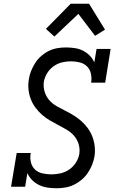

<svg xmlns="http://www.w3.org/2000/svg" viewBox="-20 -996 640 1024"><path d="M282 8Q257 8 233.5 4.5Q210 1 189 -9Q168 -19 151.5 -35.5Q135 -52 126 -73L114 0H39L69 -180H144Q139 -155 144.5 -131.5Q150 -108 166 -92.5Q182 -77 206 -71.5Q230 -66 254 -66Q278 -66 302.5 -71.5Q327 -77 348.5 -91.5Q370 -106 384.5 -128.5Q399 -151 403 -175Q407 -203 399 -228.5Q391 -254 374 -273Q357 -292 334.5 -305Q312 -318 289 -330Q266 -342 244 -355Q222 -368 203 -385Q184 -402 168.5 -423Q153 -444 144 -468Q135 -492 132 -519Q129 -546 134 -573Q137 -596 146 -618Q155 -640 168 -660.5Q181 -681 200 -697.5Q219 -714 240.5 -724.5Q262 -735 285.5 -739Q309 -743 331 -743Q355 -743 378.5 -739.5Q402 -736 422 -726Q442 -716 458 -700Q474 -684 483 -663L495 -735H570L541 -555H466Q470 -579 465 -602.5Q460 -626 444.5 -641.5Q429 -657 406 -663Q383 -669 359 -669Q335 -669 311.5 -663.5Q288 -658 267 -643.5Q246 -629 232 -606.5Q218 -584 214 -560Q210 -533 218 -507Q226 -481 242.5 -462Q259 -443 282 -430Q305 -417 328 -405.5Q351 -394 373 -380.5Q395 -367 414 -350Q433 -333 448 -312.5Q463 -292 472.5 -267.5Q482 -243 485 -216Q488 -189 484 -162Q480 -139 471 -116.5Q462 -94 448 -73.5Q434 -53 415 -37Q396 -21 374 -10.5Q352 0 328.5 4Q305 8 282 8ZM270 -801 225 -842 357 -976H455L540 -838L487 -805L398 -922Z"/></svg>

Font: Iosevka HT Extended
Style: Italic
Weight: 400
Width: 7
Italic angle: -9°
Monospace: yes
Designer: Belleve Invis
Foundry: Belleve Invis
Version: Version 32.3.0; ttfautohint (v1.8.4)